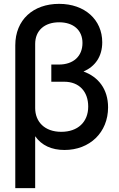

<svg xmlns="http://www.w3.org/2000/svg" viewBox="-20 -757 607 981"><path d="M58.1 -525.4V204.1H159.7V-61C192.9 -13.7 244.1 9.3 309.6 9.3C438.5 9.3 532.2 -80.1 532.2 -208.5C532.2 -302.7 481.4 -364.7 406.7 -391.6C466.3 -417.5 502.4 -468.3 502.4 -541C502.4 -656.2 413.1 -737.3 282.2 -737.3C149.9 -737.3 58.1 -656.2 58.1 -525.4ZM293 -83.5C207.5 -83.5 159.7 -135.3 159.7 -205.1V-532.7C159.7 -600.6 207 -643.1 282.2 -643.1C355.5 -643.1 401.4 -602.5 401.4 -537.6C401.4 -469.7 355 -427.2 280.8 -427.2H242.2V-339.4H308.1C383.8 -339.4 430.7 -290 430.7 -212.4C430.7 -133.3 377.4 -83.5 293 -83.5Z"/></svg>

Font: Inteeer Medium
Style: Regular
Weight: 500
Designer: Rasmus Andersson
Foundry: rsms
Version: Version 4.001;Glyphs 3.4 (3402)